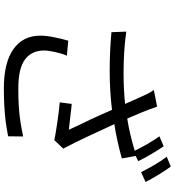

<svg xmlns="http://www.w3.org/2000/svg" viewBox="25 -888 906 996"><g transform="rotate(90 478.0 -390.0)"><path d="M269 -284Q263 -271 258 -254.5Q253 -238 249.5 -221.5Q246 -205 244 -190.5Q242 -176 242 -165Q242 -102 288 -67Q334 -32 440 -32Q487 -32 522 -34Q557 -36 585.5 -39.5Q614 -43 638.5 -47.5Q663 -52 688 -57L687 21Q665 25 641 29Q617 33 588 36Q559 39 522.5 41Q486 43 439 43Q305 43 235 -6.5Q165 -56 165 -146Q165 -177 172.5 -214.5Q180 -252 191 -291ZM739 -786Q748 -773 758.5 -756Q769 -739 779.5 -721.5Q790 -704 799.5 -686.5Q809 -669 816 -654L789 -641L802 -569Q759 -557 714 -547Q669 -537 624 -530Q637 -502 652.5 -468.5Q668 -435 684.5 -399.5Q701 -364 718 -329.5Q735 -295 751 -265L707 -219Q692 -222 668 -226Q644 -230 617 -234Q590 -238 562 -241.5Q534 -245 511 -247L519 -309Q532 -308 550 -306Q568 -304 587 -301.5Q606 -299 623.5 -297.5Q641 -296 653 -294Q643 -317 629.5 -345Q616 -373 601.5 -403Q587 -433 574 -463Q561 -493 550 -518Q453 -506 345 -506Q249 -506 147 -515L144 -592Q201 -584 254.5 -581Q308 -578 359 -578Q402 -578 442 -580Q482 -582 519 -586L488 -656Q476 -683 468 -699.5Q460 -716 447 -735L533 -752Q550 -704 564.5 -669Q579 -634 595 -597Q677 -610 762 -636Q748 -665 727 -701.5Q706 -738 687 -764ZM844 -823Q854 -810 865 -793Q876 -776 887 -758Q898 -740 907.5 -723Q917 -706 924 -692L873 -669Q857 -701 835.5 -738Q814 -775 793 -802Z"/></g></svg>

Font: Kinto Sans
Style: Regular
Weight: 400
Designer: Authors: Ryoko NISHIZUKA  (kana & ideographs); Paul D. Hunt (Latin, Greek & Cyrillic); Wenlong ZHANG  (bopomofo); Sandol
Foundry: Adobe Systems Incorporated, ookami Inc.
Version: Version 0.001